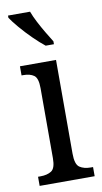

<svg xmlns="http://www.w3.org/2000/svg" viewBox="-88 -807 453 849"><g transform="rotate(-10 139.0 -383.0)"><path d="M19 0V-41H30Q60 -41 79 -53Q98 -65 98 -110V-425Q98 -470 80.5 -482.5Q63 -495 33 -495H25V-536H187V-115Q187 -67 206 -54Q225 -41 256 -41H266V0ZM153 -606Q130 -624 101 -652.5Q72 -681 47.5 -710Q23 -739 12 -756V-766H111Q119 -744 133 -717Q147 -690 162.5 -664Q178 -638 190 -619V-606Z"/></g></svg>

Font: Noto Serif Condensed
Style: Regular
Weight: 400
Width: 3
Designer: Monotype Design Team
Foundry: Monotype Imaging Inc.
Version: Version 2.013; ttfautohint (v1.8.4.7-5d5b)